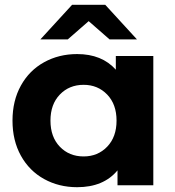

<svg xmlns="http://www.w3.org/2000/svg" viewBox="-20 -771 727 799"><path d="M618 -538V0H469V-62Q411 8 301 8Q225 8 163.5 -26Q102 -60 67 -123Q32 -186 32 -269Q32 -352 67 -415Q102 -478 163.5 -512Q225 -546 301 -546Q404 -546 462 -481V-538ZM465 -269Q465 -337 426 -377.5Q387 -418 328 -418Q268 -418 229 -377.5Q190 -337 190 -269Q190 -201 229 -160.5Q268 -120 328 -120Q387 -120 426 -160.5Q465 -201 465 -269ZM436 -607 349 -683 262 -607H148L280 -751H418L550 -607Z"/></svg>

Font: mBank
Style: Bold
Weight: 700
Designer: Julieta Ulanovsky
Foundry: Julieta Ulanovsky
Version: Version 7.200